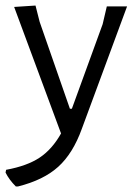

<svg xmlns="http://www.w3.org/2000/svg" viewBox="-42 -481 488 692"><path d="M210 -89 101 -402 86 -461 9 -456 178 0C156.7 38 131 67 101 87C71 107 30.7 121.7 -20 131L-22 141C-13.3 158.3 -1 175 15 191H23C84.3 175.7 132.7 152 168 120C203.3 88 231.7 42.3 253 -17L416 -458H343L328 -394L217 -89Z"/></svg>

Font: Alegreya Sans
Style: Regular
Weight: 400
Designer: Juan Pablo del Peral
Foundry: Huerta Tipografica
Version: Version 1.000;PS 001.000;hotconv 1.0.70;makeotf.lib2.5.58329